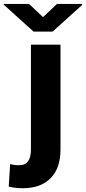

<svg xmlns="http://www.w3.org/2000/svg" viewBox="-89 -759 445 992"><path d="M70.8 -528.3H223.6V13.2Q223.6 110.4 172.1 161.9Q120.6 213.4 30.8 213.4Q10.7 213.4 -6.6 211.7Q-23.9 210 -43.9 205.1L-36.6 88.9Q-25.4 91.8 -14.4 93.3Q-3.4 94.7 11.2 94.7Q70.8 94.7 70.8 13.2ZM61 -738.8 133.3 -670.4 205.6 -738.8H335.4V-733.4L182.6 -595.7H84.5L-69.3 -734.4V-738.8Z"/></svg>

Font: Vazirmatn RD UI ExtraBold
Style: Regular
Weight: 800
Designer: Saber Rastikerdar
Foundry: Saber Rastikerdar
Version: Version 33.003